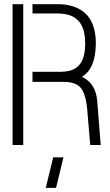

<svg xmlns="http://www.w3.org/2000/svg" viewBox="-20 -704 536 932"><path d="M202.1 208 238.3 59.6H288.1L252 208ZM41 0V-683.6H92.8V0ZM137.7 -306.6V-355.5H275.4Q367.2 -355.5 386.7 -432.6Q393.6 -459 393.6 -494.1Q393.6 -608.4 312.5 -631.8Q287.1 -638.7 253.9 -638.7H137.7V-683.6H273.4Q444.3 -673.8 445.3 -494.1Q444.3 -371.1 377.9 -331.1Q445.3 -299.8 452.1 -211.9L468.8 0H418L403.3 -173.8Q395.5 -260.7 362.3 -287.1Q335 -307.6 285.2 -306.6Z"/></svg>

Font: Post No Bills Jaffna
Style: Regular
Weight: 400
Designer: Kosala Senevirathne, Siva Puranthara, Lasantha Premarathna, Tharique Azeez
Foundry: Mooniak
Version: Version 1.220 ; ttfautohint (v1.6)